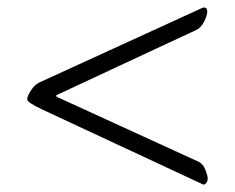

<svg xmlns="http://www.w3.org/2000/svg" viewBox="-20 -489 630 515"><path d="M133 -229 513 -55Q525 -49 531 -33.5Q537 -18 537 -10.5Q537 -3 533.5 1.5Q530 6 526 6H525Q524 6 523 5L94 -195Q53 -214 53 -222.5Q53 -231 63 -246.5Q73 -262 86 -268L523 -468H524L526 -469Q536 -469 536 -458.5Q536 -448 527.5 -431Q519 -414 505 -408L132 -234Q129 -232 133 -229Z"/></svg>

Font: EB Garamond
Style: Regular
Weight: 400
Version: Version 0.012